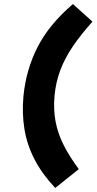

<svg xmlns="http://www.w3.org/2000/svg" viewBox="-20 -805 477 949"><path d="M340.5 -785 437 -698Q380.5 -635 341 -577.2Q301.5 -519.5 278.8 -460Q256 -400.5 249.5 -331Q243.5 -262.5 254.8 -203.5Q266 -144.5 294.8 -87.8Q323.5 -31 369.5 31L253 124Q188 55 150.8 -17Q113.5 -89 100.8 -167Q88 -245 96 -331Q109 -461.5 166 -573Q223 -684.5 340.5 -785Z"/></svg>

Font: Karla ExtraBold
Style: Italic
Weight: 800
Italic angle: -8°
Designer: Jonathan Pinhorn
Version: Version 2.004;gftools[0.9.33]